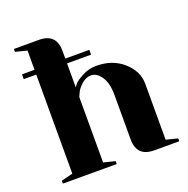

<svg xmlns="http://www.w3.org/2000/svg" viewBox="-125 -819 920 938"><g transform="rotate(-20 335.0 -350.0)"><path d="M390 -545H265V-420Q269 -427 278.5 -438Q288 -449 321.5 -467Q355 -485 395 -485Q479 -485 534.5 -435.5Q590 -386 590 -320V-30L650 -15V0H520Q430 0 430 -90V-320Q430 -383 407 -416.5Q384 -450 355 -450Q328 -450 305.5 -430Q283 -410 274 -390L265 -370V-30L325 -15V0H45V-15L105 -30V-545H40V-570H105V-670L45 -685V-700H175Q265 -700 265 -610V-570H390Z"/></g></svg>

Font: Yeseva One
Style: Regular
Weight: 400
Designer: Jovanny Lemonad
Foundry: Jovanny Lemonad
Version: Version 2.000